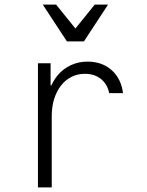

<svg xmlns="http://www.w3.org/2000/svg" viewBox="-20 -815 640 835"><path d="M205 0V-310Q205 -351 215.5 -384.5Q226 -418 245 -442.5Q264 -467 290.5 -480.5Q317 -494 349 -494Q391 -494 419 -471.5Q447 -449 455 -410H515Q507 -473 465.5 -510Q424 -547 361 -547Q321 -547 288 -531.5Q255 -516 231.5 -488.5Q208 -461 195 -422Q182 -383 182 -336L208 -444H200V-540H145V0ZM271 -635H345L450 -795H392L308 -691L224 -795H166Z"/></svg>

Font: CommitMonoV143 ExtLt
Style: Regular
Weight: 200
Monospace: yes
Designer: Eigil Nikolajsen
Foundry: Eigil Nikolajsen
Version: Version 1.143